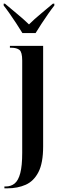

<svg xmlns="http://www.w3.org/2000/svg" viewBox="-34 -786 331 1046"><path d="M-10 240V230H-4Q26 230 46 213.5Q66 197 76.5 157Q87 117 87 47V-456Q87 -502 72 -514Q57 -526 26 -526H20V-536H201V12Q201 102 175.5 151.5Q150 201 106 220.5Q62 240 6 240ZM88 -606Q74 -629 56 -656.5Q38 -684 19.5 -710.5Q1 -737 -14 -756V-766H-7Q22 -741 58 -711.5Q94 -682 124 -653Q153 -682 189 -711.5Q225 -741 254 -766H262V-756Q247 -737 228.5 -710.5Q210 -684 192 -656.5Q174 -629 160 -606Z"/></svg>

Font: Noto Serif Display ExtraCondensed SemiBold
Style: Regular
Weight: 600
Width: 2
Designer: Monotype Design Team
Foundry: Monotype Imaging Inc.
Version: Version 2.009